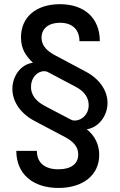

<svg xmlns="http://www.w3.org/2000/svg" viewBox="-20 -758 578 925"><path d="M261.7 147.5C380.4 147.5 458 85 458 -11.7C458 -61 437.5 -103.5 398.4 -134.8V-135.3C455.1 -143.6 498 -199.7 498 -262.2C498 -322.8 458 -379.4 391.6 -413.6L257.3 -485.4C219.7 -503.9 180.2 -529.3 180.2 -576.7C180.2 -620.6 214.4 -648.4 269 -648.4C329.1 -648.4 362.8 -614.7 362.8 -559.6H460.9C460.9 -669.9 388.2 -737.8 268.6 -737.8C155.3 -737.8 81.1 -676.8 81.1 -578.1C81.1 -523.4 103.5 -489.3 138.2 -456.1V-455.6C79.1 -448.2 39.6 -390.1 39.6 -329.6C39.6 -267.1 81.1 -209 147.5 -174.8L282.2 -103.5C317.4 -85.9 356.9 -61.5 356.9 -13.7C356.9 33.2 319.8 57.6 261.7 57.6C196.3 57.6 157.7 26.9 157.7 -31.2H58.6C58.6 79.6 137.7 147.5 261.7 147.5ZM321.8 -181.6 195.8 -247.6C149.9 -272 127.9 -304.2 129.4 -341.8C130.9 -399.4 181.6 -426.3 210.9 -410.6L342.8 -340.8C387.7 -317.9 408.2 -286.1 407.2 -249.5C406.2 -191.4 349.6 -166.5 321.8 -181.6Z"/></svg>

Font: Inteeer Medium
Style: Regular
Weight: 500
Designer: Rasmus Andersson
Foundry: rsms
Version: Version 4.001;Glyphs 3.4 (3402)